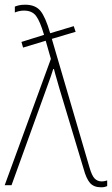

<svg xmlns="http://www.w3.org/2000/svg" viewBox="-20 -786 475 815"><path d="M0 0 196 -536 174 -613 78 -584 71 -608 167 -638Q150 -696 133 -718.5Q116 -741 82 -741Q70 -741 60 -738.5Q50 -736 43 -733V-758Q50 -761 60.5 -763.5Q71 -766 87 -766Q130 -766 151.5 -740Q173 -714 193 -645L293 -675L301 -651L200 -621L360 -75Q370 -40 382 -28Q394 -16 411 -16Q419 -16 425 -17.5Q431 -19 435 -20V4Q430 6 424.5 7.5Q419 9 409 9Q378 9 362 -9.5Q346 -28 335 -69L232 -411Q225 -436 221 -449.5Q217 -463 214.5 -472Q212 -481 209 -493H206Q201 -477 195.5 -461Q190 -445 184 -429L29 0Z"/></svg>

Font: Noto Sans SemiCondensed Thin
Style: Regular
Weight: 100
Width: 4
Designer: Monotype Design Team
Foundry: Monotype Imaging Inc.
Version: Version 2.013; ttfautohint (v1.8.4.7-5d5b)